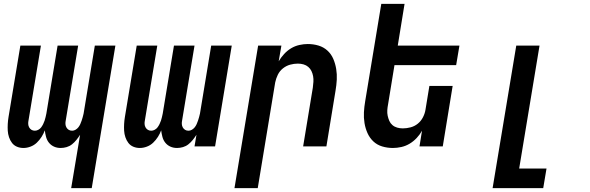

<svg xmlns="http://www.w3.org/2000/svg" viewBox="-20 -755 3040 990"><path d="M347 215 393 -60Q384 -46 374 -33.5Q364 -21 351.5 -11Q339 -1 323.5 3.5Q308 8 293 8Q274 8 258.5 1Q243 -6 232.5 -19Q222 -32 217.5 -49Q213 -66 211 -83Q205 -66 194.5 -49.5Q184 -33 170 -19.5Q156 -6 137.5 1Q119 8 101 8Q83 8 67.5 1.5Q52 -5 42 -18Q32 -31 26.5 -47.5Q21 -64 20 -81Q19 -98 20 -116Q21 -134 24 -152L85 -520H191L127 -134Q125 -125 125.5 -115.5Q126 -106 130.5 -98Q135 -90 142.5 -85.5Q150 -81 160 -81Q169 -81 178 -86Q187 -91 192.5 -98.5Q198 -106 202.5 -115Q207 -124 210 -133Q213 -142 215 -151Q217 -160 219 -169L277 -520H383L319 -134Q317 -125 317.5 -115.5Q318 -106 322.5 -98Q327 -90 334.5 -85.5Q342 -81 352 -81Q361 -81 369.5 -86Q378 -91 384 -98.5Q390 -106 394 -115Q398 -124 401 -133Q404 -142 406.5 -151Q409 -160 411 -169L469 -520H575L453 215Z M893 8Q874 8 858.5 1Q843 -6 832.5 -19Q822 -32 817.5 -49Q813 -66 811 -83Q805 -66 794.5 -49.5Q784 -33 770 -19.5Q756 -6 737.5 1Q719 8 701 8Q683 8 667.5 1.5Q652 -5 642 -18Q632 -31 626.5 -47.5Q621 -64 620 -81Q619 -98 620 -116Q621 -134 624 -152L685 -520H791L727 -134Q725 -125 725.5 -115.5Q726 -106 730.5 -98Q735 -90 742.5 -85.5Q750 -81 760 -81Q769 -81 778 -86Q787 -91 792.5 -98.5Q798 -106 802.5 -115Q807 -124 810 -133Q813 -142 815 -151Q817 -160 819 -169L877 -520H983L919 -134Q917 -125 917.5 -115.5Q918 -106 922.5 -98Q927 -90 934.5 -85.5Q942 -81 952 -81Q961 -81 969.5 -86Q978 -91 984 -98.5Q990 -106 994 -115Q998 -124 1001 -133Q1004 -142 1006.5 -151Q1009 -160 1011 -169L1069 -520H1175L1089 0H983L993 -60Q984 -46 974 -33.5Q964 -21 951.5 -11Q939 -1 923.5 3.5Q908 8 893 8Z M1189 215 1311 -520H1431L1417 -439Q1429 -459 1445 -476.5Q1461 -494 1481 -506Q1501 -518 1523.5 -523Q1546 -528 1567 -528Q1596 -528 1622.5 -520Q1649 -512 1668.5 -494Q1688 -476 1698.5 -451.5Q1709 -427 1713.5 -399.5Q1718 -372 1716.5 -344Q1715 -316 1710 -287L1663 0H1543L1593 -303Q1595 -318 1596 -333Q1597 -348 1594.5 -362Q1592 -376 1586 -388.5Q1580 -401 1569.5 -410Q1559 -419 1545 -423Q1531 -427 1516 -427Q1496 -427 1476 -421.5Q1456 -416 1439 -402.5Q1422 -389 1412.5 -369.5Q1403 -350 1399 -330L1309 215Z M2006 8Q1977 8 1950.5 0Q1924 -8 1905 -26Q1886 -44 1875 -68.5Q1864 -93 1859.5 -120.5Q1855 -148 1856.5 -176Q1858 -204 1863 -233L1946 -735H2066L2031 -520H2349L2332 -419H2014L1981 -217Q1978 -202 1977 -187Q1976 -172 1979 -158Q1982 -144 1987.5 -131.5Q1993 -119 2003.5 -110Q2014 -101 2028 -97Q2042 -93 2057 -93Q2077 -93 2097.5 -98.5Q2118 -104 2134.5 -117.5Q2151 -131 2161 -150.5Q2171 -170 2174 -190L2194 -312H2314L2263 0H2143L2156 -81Q2145 -61 2128.5 -43.5Q2112 -26 2092 -14Q2072 -2 2049.5 3Q2027 8 2006 8Z M2520 215 2642 -520H2762L2657 114H2798L2781 215Z"/></svg>

Font: Iosevka Extended Oblique
Style: Bold
Weight: 700
Width: 7
Italic angle: -9°
Monospace: yes
Designer: Belleve Invis
Foundry: Belleve Invis
Version: Version 32.5.0; ttfautohint (v1.8.4)